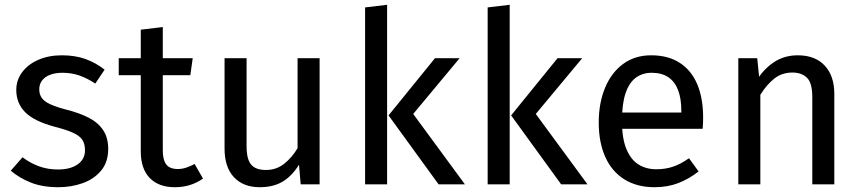

<svg xmlns="http://www.w3.org/2000/svg" viewBox="-20 -770 3595 802"><path d="M238 -539Q294 -539 337 -523.5Q380 -508 417 -479L378 -421Q343 -444 310.5 -455Q278 -466 241 -466Q211 -466 189 -457.5Q167 -449 155.5 -433.5Q144 -418 144 -397Q144 -376 154.5 -361Q165 -346 190 -334.5Q215 -323 257 -312Q313 -298 352 -277.5Q391 -257 411.5 -225.5Q432 -194 432 -148Q432 -93 402.5 -57.5Q373 -22 325.5 -5Q278 12 224 12Q157 12 108.5 -7.5Q60 -27 25 -57L74 -113Q106 -89 142.5 -75.5Q179 -62 222 -62Q274 -62 304.5 -83.5Q335 -105 335 -142Q335 -168 324.5 -185Q314 -202 286 -215Q258 -228 207 -241Q122 -264 85 -301.5Q48 -339 48 -394Q48 -436 73 -469Q98 -502 141 -520.5Q184 -539 238 -539Z M568 -646 660 -657V-142Q660 -102 674.5 -83Q689 -64 723 -64Q740 -64 757 -69.5Q774 -75 793 -85L828 -24Q802 -6 773 3Q744 12 710 12Q643 12 605.5 -26.5Q568 -65 568 -138ZM476 -527H785L775 -456H476Z M1223 -527H1315V0H1236L1229 -82Q1199 -34 1160 -11Q1121 12 1065 12Q996 12 957 -30Q918 -72 918 -149V-527H1010V-159Q1010 -105 1029 -82.5Q1048 -60 1091 -60Q1134 -60 1166.5 -85.5Q1199 -111 1223 -151Z M1797 -527H1900L1706 -294L1922 0H1812L1603 -288ZM1505 -739 1597 -750V0H1505Z M2309 -527H2412L2218 -294L2434 0H2324L2115 -288ZM2017 -739 2109 -750V0H2017Z M2700 -539Q2771 -539 2819.5 -507.5Q2868 -476 2892.5 -418Q2917 -360 2917 -279Q2917 -266 2916.5 -253.5Q2916 -241 2915 -232H2563V-300H2826Q2826 -302 2826 -303.5Q2826 -305 2826 -306Q2826 -358 2812.5 -393.5Q2799 -429 2771.5 -447.5Q2744 -466 2702 -466Q2664 -466 2636 -445.5Q2608 -425 2593 -380.5Q2578 -336 2578 -265Q2578 -192 2596.5 -147.5Q2615 -103 2647 -83Q2679 -63 2721 -63Q2760 -63 2792 -74Q2824 -85 2858 -109L2898 -54Q2859 -23 2814 -5.5Q2769 12 2714 12Q2641 12 2588.5 -20.5Q2536 -53 2508.5 -114Q2481 -175 2481 -258Q2481 -340 2507.5 -403.5Q2534 -467 2583 -503Q2632 -539 2700 -539Z M3312 -539Q3385 -539 3425 -496Q3465 -453 3465 -378V0H3373V-365Q3373 -424 3350.5 -445.5Q3328 -467 3290 -467Q3246 -467 3214 -441.5Q3182 -416 3156 -374L3140 -432Q3167 -479 3211 -509Q3255 -539 3312 -539ZM3064 -527H3143L3156 -398V0H3064Z"/></svg>

Font: Fira Sans Variable
Style: Regular
Weight: 400
Designer: Carrois Corporate & Edenspiekermann AG
Foundry: Carrois Corporate GbR & Edenspiekermann AG
Version: Version 4.202